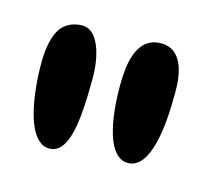

<svg xmlns="http://www.w3.org/2000/svg" viewBox="-51 -697 389 360"><g transform="rotate(15 143.0 -517.5)"><path d="M219.5 -407.5Q209.5 -407.5 201.5 -413.5Q193.5 -419.5 187.2 -431Q181 -442.5 176.8 -459.2Q172.5 -476 170.2 -497.5Q168 -519 168 -545Q168 -562 169.8 -576.8Q171.5 -591.5 175.5 -603.2Q179.5 -615 185.8 -623.2Q192 -631.5 201.2 -636Q210.5 -640.5 222.5 -640.5Q232 -640.5 239.8 -637.2Q247.5 -634 253.5 -627.2Q259.5 -620.5 263.5 -610.8Q267.5 -601 269.5 -588.2Q271.5 -575.5 271.5 -559.5Q271.5 -530 269.5 -505.8Q267.5 -481.5 263.2 -463.2Q259 -445 252.8 -432.5Q246.5 -420 238.2 -413.8Q230 -407.5 219.5 -407.5ZM70 -395.5Q58.5 -395.5 49.5 -403.8Q40.5 -412 34 -426.2Q27.5 -440.5 23.2 -459.5Q19 -478.5 16.8 -500.5Q14.5 -522.5 14.5 -546Q14.5 -565 17 -579.5Q19.5 -594 24 -604.5Q28.5 -615 35.5 -621.5Q42.5 -628 51.5 -631.2Q60.5 -634.5 71 -634.5Q79.5 -634.5 86.8 -629.8Q94 -625 99.2 -616.2Q104.5 -607.5 108 -596.2Q111.5 -585 113.2 -572.2Q115 -559.5 115 -546Q115 -517.5 113.8 -493.8Q112.5 -470 109.5 -451.8Q106.5 -433.5 101.2 -421Q96 -408.5 88.2 -402Q80.5 -395.5 70 -395.5Z"/></g></svg>

Font: Gluten Thin Medium
Style: Regular
Weight: 500
Version: Version 1.300